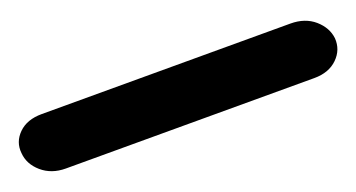

<svg xmlns="http://www.w3.org/2000/svg" viewBox="-162 -97 828 446"><g transform="rotate(-20 252.0 126.0)"><path d="M563.5 195H-51Q-86 195 -109.8 174.5Q-133.5 154 -135.5 126Q-138.5 98 -117.8 77.5Q-97 57 -60.5 57H554.5Q590.5 57 613.8 77.2Q637 97.5 640 124.5Q642 153.5 620.8 174.2Q599.5 195 563.5 195Z"/></g></svg>

Font: Edu NSW ACT Hand Pre
Style: Regular
Weight: 400
Designer: Tina and Corey Anderson, Eben Sorkin, Mirko Velimirovic
Foundry: Sorkin Type Co.
Version: Version 2.000